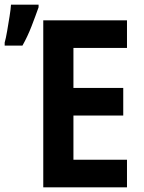

<svg xmlns="http://www.w3.org/2000/svg" viewBox="-67 -801 617 821"><path d="M-47 -619Q-42 -636 -36.5 -668Q-31 -700 -26 -731.5Q-21 -763 -20 -781H98V-770Q85 -733 68 -689Q51 -645 29 -606H-47ZM118 0V-714H476V-596H247V-425H460V-307H247V-118H476V0Z"/></svg>

Font: Noto Sans Mono Condensed
Style: Bold
Weight: 700
Width: 3
Designer: Monotype Design Team
Foundry: Monotype Imaging Inc.
Version: Version 2.014